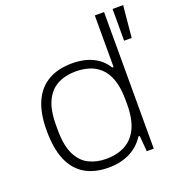

<svg xmlns="http://www.w3.org/2000/svg" viewBox="-133 -833 889 955"><g transform="rotate(-20 312.0 -355.5)"><path d="M282 12Q207 12 156 -18.5Q105 -49 79 -110.5Q53 -172 53 -267Q53 -358 80 -418Q107 -478 159 -508Q211 -538 286 -538Q325 -538 358.5 -529Q392 -520 419.5 -501Q447 -482 467 -450H474V-723H523V0H486L479 -83H472Q441 -35 392 -11.5Q343 12 282 12ZM284 -33Q344 -33 386.5 -56.5Q429 -80 451.5 -128.5Q474 -177 474 -254V-274Q474 -341 458.5 -384Q443 -427 416.5 -451Q390 -475 357 -484.5Q324 -494 289 -494Q234 -494 193 -472.5Q152 -451 129 -403.5Q106 -356 106 -276V-251Q106 -169 129.5 -121Q153 -73 193.5 -53Q234 -33 284 -33ZM568 -555V-723H624L608 -555Z"/></g></svg>

Font: Archivo SemiExpanded Thin
Style: Regular
Weight: 250
Width: 6
Designer: Hector Gatti
Foundry: Omnibus-Type
Version: Version 2.001